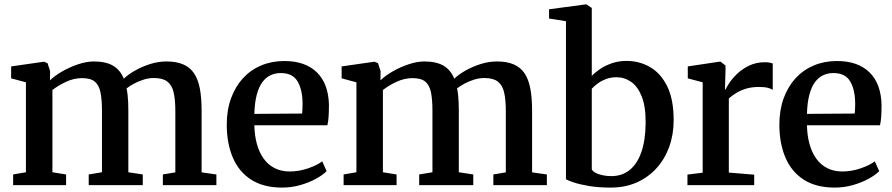

<svg xmlns="http://www.w3.org/2000/svg" viewBox="-20 -839 4044 870"><path d="M39.5 0V-48.5L97.5 -58.5V-466L30.5 -484V-538L179.5 -559.5L195.5 -552.5L207 -517L206.5 -475Q228 -496 262 -515.5Q296 -535 334.2 -547.8Q372.5 -560.5 405.5 -560.5Q459.5 -560.5 492 -541.5Q524.5 -522.5 541 -482.5Q560.5 -501.5 591.8 -519.2Q623 -537 660.2 -548.8Q697.5 -560.5 734 -560.5Q779.5 -560.5 810.2 -547.2Q841 -534 859.2 -507Q877.5 -480 885.5 -438Q893.5 -396 893.5 -338.5V-58L960.5 -48.5V0H718V-48.5L774.5 -58V-335Q774.5 -386 767 -419.5Q759.5 -453 738.5 -469.2Q717.5 -485.5 677.5 -485.5Q654.5 -485.5 631.8 -478.5Q609 -471.5 588.8 -460.8Q568.5 -450 553.5 -438.5Q556.5 -425 558.2 -409Q560 -393 560.8 -375.2Q561.5 -357.5 561.5 -338.5V-58.5L627 -48.5V0H382V-48.5L442 -58.5V-337.5Q442 -388 435.2 -420.8Q428.5 -453.5 409.5 -469.2Q390.5 -485 351.5 -485Q314.5 -485 278.5 -468Q242.5 -451 217.5 -431V-58.5L279.5 -48.5V0Z M1258.5 11Q1173.5 11 1117.8 -25Q1062 -61 1034.8 -125.5Q1007.5 -190 1007.5 -274Q1007.5 -340.5 1027 -393.8Q1046.5 -447 1081.2 -484.8Q1116 -522.5 1163.8 -542.5Q1211.5 -562.5 1268 -562.5Q1363.5 -562.5 1415.8 -511.2Q1468 -460 1470.5 -365Q1470.5 -333.5 1469 -311Q1467.5 -288.5 1463.5 -271.5H1132.5Q1133.5 -224.5 1144.2 -186Q1155 -147.5 1175 -119.8Q1195 -92 1224.8 -77Q1254.5 -62 1293.5 -62Q1334.5 -62 1376 -76.2Q1417.5 -90.5 1440 -108L1460 -63.5Q1443 -46 1411.5 -28.8Q1380 -11.5 1340.2 -0.2Q1300.5 11 1258.5 11ZM1132.5 -323 1349 -324.5Q1350 -334 1350.5 -346.2Q1351 -358.5 1351 -368.5Q1351 -431 1328.8 -469.5Q1306.5 -508 1252.5 -508Q1227.5 -508 1206.2 -498.2Q1185 -488.5 1169 -467Q1153 -445.5 1143.5 -410Q1134 -374.5 1132.5 -323Z M1537 0V-48.5L1595 -58.5V-466L1528 -484V-538L1677 -559.5L1693 -552.5L1704.5 -517L1704 -475Q1725.5 -496 1759.5 -515.5Q1793.5 -535 1831.8 -547.8Q1870 -560.5 1903 -560.5Q1957 -560.5 1989.5 -541.5Q2022 -522.5 2038.5 -482.5Q2058 -501.5 2089.2 -519.2Q2120.5 -537 2157.8 -548.8Q2195 -560.5 2231.5 -560.5Q2277 -560.5 2307.8 -547.2Q2338.5 -534 2356.8 -507Q2375 -480 2383 -438Q2391 -396 2391 -338.5V-58L2458 -48.5V0H2215.5V-48.5L2272 -58V-335Q2272 -386 2264.5 -419.5Q2257 -453 2236 -469.2Q2215 -485.5 2175 -485.5Q2152 -485.5 2129.2 -478.5Q2106.5 -471.5 2086.2 -460.8Q2066 -450 2051 -438.5Q2054 -425 2055.8 -409Q2057.5 -393 2058.2 -375.2Q2059 -357.5 2059 -338.5V-58.5L2124.5 -48.5V0H1879.5V-48.5L1939.5 -58.5V-337.5Q1939.5 -388 1932.8 -420.8Q1926 -453.5 1907 -469.2Q1888 -485 1849 -485Q1812 -485 1776 -468Q1740 -451 1715 -431V-58.5L1777 -48.5V0Z M2468 -755V-797L2633 -819H2637.5L2661.5 -803V-495Q2676.5 -511 2699.5 -526.5Q2722.5 -542 2752.8 -552.5Q2783 -563 2819 -563Q2877.5 -563 2926 -534.8Q2974.5 -506.5 3003.5 -447.5Q3032.5 -388.5 3032.5 -294.5Q3032.5 -229.5 3012.5 -174Q2992.5 -118.5 2955 -77Q2917.5 -35.5 2865 -12.2Q2812.5 11 2747.5 11Q2692 11 2648.8 3.8Q2605.5 -3.5 2578.5 -12.8Q2551.5 -22 2544.5 -27V-743ZM2773 -489Q2747 -489 2725.2 -480.5Q2703.5 -472 2687.2 -459.8Q2671 -447.5 2661.5 -437V-71.5Q2668 -58 2694 -49.5Q2720 -41 2751 -41Q2798 -41 2832.2 -68Q2866.5 -95 2885.5 -148Q2904.5 -201 2905.5 -279Q2906.5 -354 2888.5 -400.2Q2870.5 -446.5 2840.2 -467.8Q2810 -489 2773 -489Z M3095 0V-48L3164 -56.5V-466L3096.5 -484V-538L3239.5 -559.5H3245L3267.5 -542V-520.5L3265 -432.5L3267.5 -433.5Q3272 -444 3285.5 -464.2Q3299 -484.5 3321.8 -506Q3344.5 -527.5 3375.8 -542.2Q3407 -557 3445.5 -557Q3459 -557 3467.5 -555.2Q3476 -553.5 3481.5 -551.5V-432Q3474.5 -437 3459.2 -441Q3444 -445 3419.5 -445Q3384.5 -445 3358.2 -436.5Q3332 -428 3313.8 -416.2Q3295.5 -404.5 3282.5 -393V-57L3397.5 -47.5V0Z M3762.5 11Q3677.5 11 3621.8 -25Q3566 -61 3538.8 -125.5Q3511.5 -190 3511.5 -274Q3511.5 -340.5 3531 -393.8Q3550.5 -447 3585.2 -484.8Q3620 -522.5 3667.8 -542.5Q3715.5 -562.5 3772 -562.5Q3867.5 -562.5 3919.8 -511.2Q3972 -460 3974.5 -365Q3974.5 -333.5 3973 -311Q3971.5 -288.5 3967.5 -271.5H3636.5Q3637.5 -224.5 3648.2 -186Q3659 -147.5 3679 -119.8Q3699 -92 3728.8 -77Q3758.5 -62 3797.5 -62Q3838.5 -62 3880 -76.2Q3921.5 -90.5 3944 -108L3964 -63.5Q3947 -46 3915.5 -28.8Q3884 -11.5 3844.2 -0.2Q3804.5 11 3762.5 11ZM3636.5 -323 3853 -324.5Q3854 -334 3854.5 -346.2Q3855 -358.5 3855 -368.5Q3855 -431 3832.8 -469.5Q3810.5 -508 3756.5 -508Q3731.5 -508 3710.2 -498.2Q3689 -488.5 3673 -467Q3657 -445.5 3647.5 -410Q3638 -374.5 3636.5 -323Z"/></svg>

Font: Merriweather 36pt SemiBold
Style: Regular
Weight: 600
Version: Version 2.100